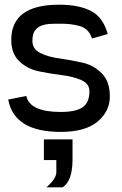

<svg xmlns="http://www.w3.org/2000/svg" viewBox="-20 -557 520 818"><path d="M167 125H220V177Q220 204 178 241H247Q289 214 289 122V37H167ZM439 -412Q419 -484 368 -510Q317 -537 232 -537Q28 -537 28 -387Q28 -329 62 -296Q97 -263 146 -253Q194 -243 243 -237Q292 -231 326 -216Q361 -201 361 -168Q361 -120 332 -100Q303 -80 239 -80Q107 -80 92 -148L15 -133Q40 5 239 5Q343 5 396 -39Q448 -83 448 -146Q448 -210 414 -244Q380 -279 332 -290Q283 -301 234 -308Q186 -314 152 -331Q118 -348 118 -383Q118 -419 136 -435Q154 -452 190 -455Q203 -456 242 -456Q282 -456 316 -447Q358 -437 372 -393Z"/></svg>

Font: Sawarabi Gothic
Style: Regular
Weight: 400
Designer: mshio (mshio@users.sourceforge.jp)
Version: Version 20141215